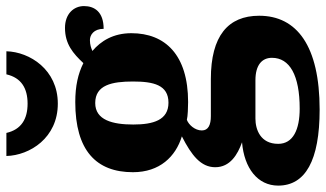

<svg xmlns="http://www.w3.org/2000/svg" viewBox="-242 -576 1045 616"><g transform="rotate(-90 281.0 -268.5)"><path d="M256 -606C365 -606 422 -696 424 -771H350C339 -723 305 -703 256 -703C207 -703 173 -723 162 -771H88C90 -696 146 -606 256 -606ZM237 234C441 234 538 161 538 40C538 -60 473 -115 335 -115H216C188 -115 170 -123 170 -144C170 -166 188 -186 204 -192C215 -189 246 -188 261 -188C413 -188 482 -262 482 -370C482 -428 457 -468 425 -495C434 -499 445 -503 460 -503C476 -503 496 -491 496 -459C551 -459 569 -489 569 -522C569 -555 544 -583 499 -583C447 -583 417 -557 386 -524C352 -541 313 -550 261 -550C106 -550 36 -483 36 -365C36 -279 86 -228 151 -208C90 -177 52 -147 52 -101C52 -53 93 -29 132 -15C49 -8 -7 35 -7 101C-7 188 73 234 237 234ZM259 -251C203 -251 189 -300 189 -364C189 -430 203 -486 258 -486C316 -486 327 -432 327 -365C327 -299 316 -251 259 -251ZM240 170C173 170 127 149 127 101C127 44 173 28 208 28H331C380 28 403 49 403 81C403 138 347 170 240 170Z"/></g></svg>

Font: Noto Serif Myanmar ExtraBold
Style: Regular
Weight: 800
Designer: Ben Mitchell and the Monotype Design Team
Foundry: Monotype Imaging Inc.
Version: Version 2.106